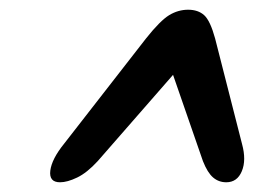

<svg xmlns="http://www.w3.org/2000/svg" viewBox="-20 -736 522 395"><path d="M478 -439.5Q487 -406.5 477.5 -383.8Q468 -361 445.5 -361Q430 -361 418.5 -370.8Q407 -380.5 397.5 -404.5L336 -582L181 -404.5Q159 -380.5 138.8 -370.8Q118.5 -361 103.5 -361Q80.5 -361 83.5 -385Q86.5 -409 112 -440.5L280.5 -657Q309.5 -693.5 328 -704.8Q346.5 -716 367 -716Q387.5 -716 400 -704.8Q412.5 -693.5 422.5 -657Z"/></svg>

Font: Fraunces 72pt S100 SemiBold
Style: Italic
Weight: 600
Italic angle: -16°
Version: Version 1.000; ttfautohint (v1.8.3)